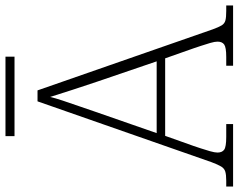

<svg xmlns="http://www.w3.org/2000/svg" viewBox="-108 -766 871 701"><g transform="rotate(-90 327.5 -415.5)"><path d="M-3 0V-25H18Q40 -25 51.5 -28.5Q63 -32 70 -43.5Q77 -55 86 -79L308 -714H348L571 -74Q579 -52 585.5 -41.5Q592 -31 603.5 -28Q615 -25 638 -25H658V0H438V-25H470Q505 -25 515.5 -32.5Q526 -40 526 -57Q526 -67 521 -84Q516 -101 510.5 -117.5Q505 -134 502 -143L465 -248H182L145 -144Q142 -135 136.5 -118.5Q131 -102 126 -84.5Q121 -67 121 -57Q121 -40 131.5 -32.5Q142 -25 178 -25H225V0ZM192 -279H454L380 -496Q366 -538 350 -586.5Q334 -635 324 -668Q320 -650 310.5 -621.5Q301 -593 290 -561.5Q279 -530 271 -506ZM181 -798V-831H471V-798Z"/></g></svg>

Font: Noto Serif Hentaigana ExtraLight
Style: Regular
Weight: 200
Designer: Kazuhiro Yamada
Foundry: nipponia
Version: Version 1.000